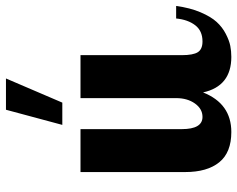

<svg xmlns="http://www.w3.org/2000/svg" viewBox="-96 -694 796 644"><g transform="rotate(-90 302.0 -372.0)"><path d="M294.9 -500H439V-160.2Q439 -122.1 449 -106.4Q459 -90.8 484.9 -90.8Q520.5 -90.8 539.3 -115.2Q558.1 -139.6 562 -179.2H604Q597.7 -132.3 582.8 -97.4Q567.9 -62.5 550.5 -43.5Q533.2 -24.4 510.5 -12.7Q487.8 -1 470.2 2.4Q452.6 5.9 433.1 5.9Q335 5.9 314 -88.9Q276.4 5.9 181.2 5.9Q112.3 5.9 79.6 -34.7Q46.9 -75.2 46.9 -148.9V-500H190.9V-160.2Q190.9 -90.8 231.9 -90.8Q258.8 -90.8 276.9 -116.2Q294.9 -141.6 294.9 -179.2ZM205.1 -561 255.9 -750H360.8L279.8 -561Z"/></g></svg>

Font: Lobster Two
Style: Bold
Weight: 700
Designer: Pablo Impallari
Foundry: Pablo Impallari. www.impallari.com
Version: Version 1.006